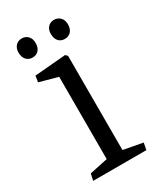

<svg xmlns="http://www.w3.org/2000/svg" viewBox="-149 -618 571 676"><g transform="rotate(-30 136.5 -280.0)"><path d="M91.3 -522Q91.3 -539.6 81.5 -549.8Q71.8 -560.1 56.2 -560.1Q41.5 -560.1 31.7 -549.8Q22 -539.6 22 -522Q22 -503.9 31.5 -493.2Q41 -482.4 56.6 -482.4Q72.8 -482.4 82 -492.9Q91.3 -503.4 91.3 -522ZM222.7 -522Q222.7 -539.6 212.6 -549.8Q202.6 -560.1 187 -560.1Q172.4 -560.1 162.8 -549.8Q153.3 -539.6 153.3 -522Q153.3 -503.9 162.6 -493.2Q171.9 -482.4 187.5 -482.4Q203.6 -482.4 213.1 -492.9Q222.7 -503.4 222.7 -522ZM240.2 0 245.6 -27.8 167.5 -42.5V-425.3L159.7 -433.1L33.2 -422.4L29.3 -397.5L103.5 -377V-42.5L29.8 -26.9L23.9 0Z"/></g></svg>

Font: Neuton Light
Style: Regular
Weight: 300
Designer: Brian M Zick
Foundry: Brian M Zick
Version: Version 1.560